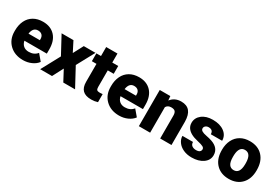

<svg xmlns="http://www.w3.org/2000/svg" viewBox="46 -1539 3493 2426"><g transform="rotate(30 1792.0 -325.5)"><path d="M301.8 9.8Q180.2 9.8 105 -62.7Q29.8 -135.3 29.8 -251.5V-265.1Q29.8 -346.2 59.8 -408.2Q89.8 -470.2 147.5 -504.2Q205.1 -538.1 284.2 -538.1Q395.5 -538.1 460 -469Q524.4 -399.9 524.4 -276.4V-212.4H197.3Q206.1 -168 235.8 -142.6Q265.6 -117.2 313 -117.2Q391.1 -117.2 435.1 -171.9L510.3 -83Q479.5 -40.5 423.1 -15.4Q366.7 9.8 301.8 9.8ZM283.2 -411.1Q210.9 -411.1 197.3 -315.4H363.3V-328.1Q364.3 -367.7 343.3 -389.4Q322.3 -411.1 283.2 -411.1Z M804.7 -382.8 881.3 -528.3H1052.2L913.1 -271L1059.1 0H887.2L804.2 -156.2L722.7 0H549.8L696.3 -271L557.6 -528.3H730.5Z M1296.9 -659.7V-528.3H1383.8V-414.1H1296.9V-172.4Q1296.9 -142.6 1307.6 -130.9Q1318.4 -119.1 1350.1 -119.1Q1374.5 -119.1 1391.1 -122.1V-4.4Q1346.7 9.8 1298.3 9.8Q1213.4 9.8 1172.9 -30.3Q1132.3 -70.3 1132.3 -151.9V-414.1H1064.9V-528.3H1132.3V-659.7Z M1704.1 9.8Q1582.5 9.8 1507.3 -62.7Q1432.1 -135.3 1432.1 -251.5V-265.1Q1432.1 -346.2 1462.2 -408.2Q1492.2 -470.2 1549.8 -504.2Q1607.4 -538.1 1686.5 -538.1Q1797.9 -538.1 1862.3 -469Q1926.8 -399.9 1926.8 -276.4V-212.4H1599.6Q1608.4 -168 1638.2 -142.6Q1668 -117.2 1715.3 -117.2Q1793.5 -117.2 1837.4 -171.9L1912.6 -83Q1881.8 -40.5 1825.4 -15.4Q1769 9.8 1704.1 9.8ZM1685.5 -411.1Q1613.3 -411.1 1599.6 -315.4H1765.6V-328.1Q1766.6 -367.7 1745.6 -389.4Q1724.6 -411.1 1685.5 -411.1Z M2144 -528.3 2149.4 -466.3Q2204.1 -538.1 2300.3 -538.1Q2382.8 -538.1 2423.6 -488.8Q2464.4 -439.5 2465.8 -340.3V0H2300.8V-333.5Q2300.8 -373.5 2284.7 -392.3Q2268.6 -411.1 2226.1 -411.1Q2177.7 -411.1 2154.3 -373V0H1989.7V-528.3Z M2833.5 -148.4Q2833.5 -169.4 2811.5 -182.1Q2789.6 -194.8 2728 -208.5Q2666.5 -222.2 2626.5 -244.4Q2586.4 -266.6 2565.4 -298.3Q2544.4 -330.1 2544.4 -371.1Q2544.4 -443.8 2604.5 -491Q2664.6 -538.1 2761.7 -538.1Q2866.2 -538.1 2929.7 -490.7Q2993.2 -443.4 2993.2 -366.2H2828.1Q2828.1 -429.7 2761.2 -429.7Q2735.4 -429.7 2717.8 -415.3Q2700.2 -400.9 2700.2 -379.4Q2700.2 -357.4 2721.7 -343.8Q2743.2 -330.1 2790.3 -321.3Q2837.4 -312.5 2873 -300.3Q2992.2 -259.3 2992.2 -153.3Q2992.2 -81.1 2928 -35.6Q2863.8 9.8 2761.7 9.8Q2693.8 9.8 2640.6 -14.6Q2587.4 -39.1 2557.6 -81.1Q2527.8 -123 2527.8 -169.4H2681.6Q2682.6 -132.8 2706.1 -116Q2729.5 -99.1 2766.1 -99.1Q2799.8 -99.1 2816.7 -112.8Q2833.5 -126.5 2833.5 -148.4Z M3048.3 -269Q3048.3 -348.1 3079.1 -409.9Q3109.9 -471.7 3167.5 -504.9Q3225.1 -538.1 3302.7 -538.1Q3421.4 -538.1 3489.7 -464.6Q3558.1 -391.1 3558.1 -264.6V-258.8Q3558.1 -135.3 3489.5 -62.7Q3420.9 9.8 3303.7 9.8Q3190.9 9.8 3122.6 -57.9Q3054.2 -125.5 3048.8 -241.2ZM3212.9 -258.8Q3212.9 -185.5 3235.8 -151.4Q3258.8 -117.2 3303.7 -117.2Q3391.6 -117.2 3393.6 -252.4V-269Q3393.6 -411.1 3302.7 -411.1Q3220.2 -411.1 3213.4 -288.6Z"/></g></svg>

Font: Sadagaat-English
Style: Regular
Weight: 900
Designer: Ahmed alsheikh
Foundry: Ahmed alsheikh Design
Version: Version 2.137;January 17, 2018;FontCreator 11.0.0.2408 64-bi